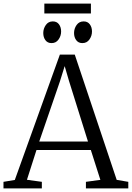

<svg xmlns="http://www.w3.org/2000/svg" viewBox="-24 -1056 740 1076"><path d="M59 -47.5 311.5 -750H395L630 -48L695 -37V0H457.5V-37L538.5 -48L485 -215.5H180.5L127 -48.5L210.5 -37V0H-4.5V-37ZM469 -263 362.5 -603 338.5 -685.5 312 -600.5 196 -263ZM264.5 -814.5Q242.5 -814.5 230.5 -830.8Q218.5 -847 218.5 -871Q218.5 -895.5 232.8 -915.8Q247 -936 271.5 -936H272.5Q294.5 -936 306.5 -919.8Q318.5 -903.5 318.5 -879.5Q318.5 -855 304.2 -834.8Q290 -814.5 265.5 -814.5ZM437 -814.5Q415.5 -814.5 403.2 -830.8Q391 -847 391 -871Q391 -895.5 405.2 -915.8Q419.5 -936 444.5 -936H445.5Q467 -936 479.2 -919.8Q491.5 -903.5 491.5 -879.5Q491.5 -855 477.2 -834.8Q463 -814.5 438 -814.5ZM485.5 -1036V-980.5H224.5V-1036Z"/></svg>

Font: Merriweather 48pt Light
Style: Regular
Weight: 300
Version: Version 2.100